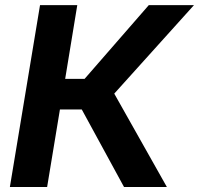

<svg xmlns="http://www.w3.org/2000/svg" viewBox="-20 -748 796 768"><path d="M19.5 0 140.1 -727.5H289.1L240.7 -432.6H318.4L575.2 -727.5H755.9L437 -373.5L647.5 0H476.1L307.1 -310.1H219.7L168.5 0Z"/></svg>

Font: Inter 16pt
Style: Bold Italic
Weight: 700
Italic angle: -9.3988°
Version: Version 4.001;git-66647c0bb